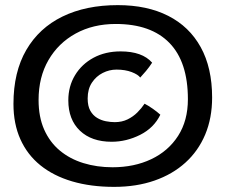

<svg xmlns="http://www.w3.org/2000/svg" viewBox="-20 -695 912 749"><path d="M425 34Q334 34 261.2 12.5Q188.5 -9 137.5 -50.2Q86.5 -91.5 59.5 -151.8Q32.5 -212 32.5 -289.5Q32.5 -414 82.5 -500Q132.5 -586 223.8 -630.5Q315 -675 439.5 -675Q554 -675 636.2 -633.2Q718.5 -591.5 763 -511Q807.5 -430.5 807.5 -314.5Q807.5 -234.5 780.5 -170.2Q753.5 -106 703.2 -60.5Q653 -15 582.5 9.5Q512 34 425 34ZM419 -42.5Q503.5 -42.5 570 -74Q636.5 -105.5 674.8 -165Q713 -224.5 713 -308Q713 -453.5 641 -527.5Q569 -601.5 431.5 -601.5Q343 -601.5 275.2 -564.2Q207.5 -527 169 -460.5Q130.5 -394 130.5 -305Q130.5 -239 152.2 -189.8Q174 -140.5 213.2 -107.8Q252.5 -75 305.2 -58.8Q358 -42.5 419 -42.5ZM415.5 -142Q337 -142 291.8 -185.2Q246.5 -228.5 246.5 -303.5Q246.5 -358.5 272.8 -401.8Q299 -445 345 -469.8Q391 -494.5 450.5 -494.5Q535 -494.5 573.5 -450.5Q562.5 -433.5 549.5 -418Q536.5 -402.5 527 -392.5Q519 -404 493.8 -413.8Q468.5 -423.5 434.5 -423.5Q406.5 -423.5 380.8 -410.5Q355 -397.5 338.5 -372.5Q322 -347.5 322 -311Q322 -281.5 332.2 -263.2Q342.5 -245 358.8 -235.2Q375 -225.5 393.2 -222Q411.5 -218.5 427.5 -218.5Q455.5 -218.5 477.5 -229.2Q499.5 -240 516 -256.5Q532.5 -273 544 -290.5Q558.5 -283 576 -270.8Q593.5 -258.5 605.5 -247.5Q580.5 -196 526.8 -169Q473 -142 415.5 -142Z"/></svg>

Font: Grandstander Thin
Style: Regular
Weight: 400
Version: Version 1.200